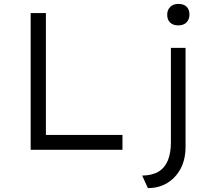

<svg xmlns="http://www.w3.org/2000/svg" viewBox="-20 -767 1100 983"><path d="M137 0V-700H215V-76H607V0ZM737 196 708 132Q760 131 792 111.5Q824 92 839.5 54Q855 16 855 -38V-522H930V-16Q930 49 905 96Q880 143 837 169.5Q794 196 737 196ZM893 -637Q866 -637 851 -651.5Q836 -666 836 -692Q836 -716 851.5 -731.5Q867 -747 893 -747Q921 -747 935.5 -732.5Q950 -718 950 -692Q950 -668 935 -652.5Q920 -637 893 -637Z"/></svg>

Font: Lexend Exa Light
Style: Regular
Weight: 300
Designer: Bonnie Shaver-Troup, Thomas Jockin
Foundry: Lexend
Version: Version 1.007